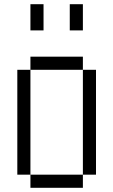

<svg xmlns="http://www.w3.org/2000/svg" viewBox="-20 -895 540 915"><path d="M125 -62.5V0H375V-62.5ZM125 -62.5Q125 -62.5 125 -562.5H62.5Q62.5 -562.5 62.5 -62.5ZM375 -62.5H437.5Q437.5 -62.5 437.5 -562.5H375Q375 -562.5 375 -62.5ZM125 -562.5H375V-625H125ZM125 -875Q125 -875 125 -750H187.5Q187.5 -750 187.5 -875ZM312.5 -875Q312.5 -875 312.5 -750H375Q375 -750 375 -875Z"/></svg>

Font: Unifont
Style: Regular
Weight: 500
Version: Version 13.0.05